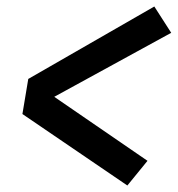

<svg xmlns="http://www.w3.org/2000/svg" viewBox="-20 -637 547 591"><path d="M372 -66 49 -286 67 -394 455 -617 507 -536 147 -339 434 -142Z"/></svg>

Font: Iosevka Extrabold
Style: Italic
Weight: 800
Italic angle: -9°
Monospace: yes
Designer: Belleve Invis
Foundry: Belleve Invis
Version: Version 32.5.0; ttfautohint (v1.8.4)